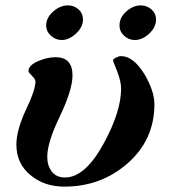

<svg xmlns="http://www.w3.org/2000/svg" viewBox="-20 -679 630 715"><path d="M561 -606Q561 -578 536 -554Q510 -530 482 -530Q459 -530 442 -546Q425 -562 425 -584Q425 -614 450 -636Q476 -659 504 -659Q527 -659 544 -644Q561 -629 561 -606ZM289 -606Q289 -578 263 -554Q237 -530 210 -530Q187 -530 169.5 -546Q152 -562 152 -585Q152 -613 178 -636Q204 -659 233 -659Q256 -659 272.5 -644Q289 -629 289 -606ZM555 -291Q555 -156 452 -68Q354 16 220 16Q146 16 96 -25Q41 -68 41 -141Q41 -193 76 -269Q112 -344 112 -375Q112 -381 108 -386.5Q104 -392 99 -397Q94 -402 90 -406.5Q86 -411 86 -414Q86 -437 126 -453Q158 -466 187 -466Q250 -466 250 -398Q250 -345 203 -246Q156 -149 156 -95Q156 -62 173 -40Q190 -18 222 -18Q298 -18 368 -148Q431 -265 431 -349Q431 -376 416 -414Q401 -451 401 -455Q401 -459 413 -465Q423 -470 431 -470Q477 -470 519 -401Q555 -339 555 -291Z"/></svg>

Font: GFS Didot
Style: Bold Italic
Weight: 700
Italic angle: -12°
Designer: Designed by Takis Katsoulidis and George D. Matthiopoulos.
Foundry: Designed by Takis Katsoulidis and George D. Matthiopoulos.
Version: Version 1.0